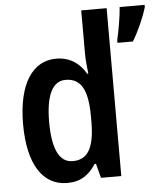

<svg xmlns="http://www.w3.org/2000/svg" viewBox="-54 -808 741 866"><g transform="rotate(-5 316.5 -375.0)"><path d="M216 10C277 10 315 -17 346 -65H352L369 0H461V-760H346V-562C346 -534 350 -504 353 -473H348C319 -524 273 -553 214 -553C106 -553 40 -452 40 -271C40 -90 105 10 216 10ZM633 -750V-760H520C518 -723 504 -643 496 -612V-600H566C592 -642 620 -705 633 -750ZM249 -86C188 -86 158 -149 158 -271C158 -390 188 -454 248 -454C320 -454 348 -397 348 -279V-252C347 -139 318 -86 249 -86Z"/></g></svg>

Font: Noto Sans Tamil Condensed SemiBold
Style: Regular
Weight: 600
Width: 3
Designer: Jelle Bosma - Monotype Design Team
Foundry: Monotype Imaging Inc.
Version: Version 2.004